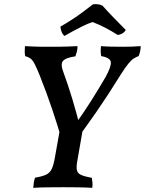

<svg xmlns="http://www.w3.org/2000/svg" viewBox="-20 -901 697 924"><path d="M281 -215Q257 -299 230 -378.5Q203 -458 172 -536Q156 -576 146 -594.5Q136 -613 126 -620Q116 -627 101 -631Q99 -643 99 -654Q99 -665 100 -679Q121 -678 141 -677Q161 -676 181 -676Q201 -676 219 -676Q238 -676 259.5 -676Q281 -676 304 -677Q327 -678 353 -679Q353 -665 350 -653Q347 -641 343 -630Q295 -623 282.5 -607Q270 -591 286 -551Q308 -491 327 -428Q346 -365 363 -299L346 -308Q384 -361 418.5 -415.5Q453 -470 488 -530Q515 -579 513.5 -601Q512 -623 467 -631Q463 -652 466 -679Q491 -677 515 -676.5Q539 -676 566 -676Q590 -676 611 -676.5Q632 -677 657 -679Q657 -654 647 -631Q636 -627 624.5 -620Q613 -613 598 -595Q583 -577 559 -539Q499 -442 446 -365.5Q393 -289 338 -215ZM140 3Q141 -12 143 -24.5Q145 -37 149 -46Q184 -52 202 -60.5Q220 -69 229 -88Q238 -107 244 -142L269 -282H379L353 -132Q347 -102 349.5 -85Q352 -68 368.5 -60Q385 -52 422 -45Q424 -34 425 -22Q426 -10 424 3Q393 1 356.5 0.5Q320 0 285 0Q247 0 208 0.5Q169 1 140 3ZM290 -728Q281 -736 276 -749Q271 -762 271 -773Q299 -789 326 -806.5Q353 -824 378.5 -843Q404 -862 427 -880Q440 -882 451 -880.5Q462 -879 473 -874Q498 -846 526 -817Q554 -788 585 -757Q580 -747 569.5 -740.5Q559 -734 546 -733Q518 -751 487.5 -767Q457 -783 425 -795Q402 -787 378.5 -775.5Q355 -764 333 -752Q311 -740 290 -728Z"/></svg>

Font: Vollkorn Medium
Style: Italic
Weight: 500
Italic angle: -11°
Designer: Friedrich Althausen
Foundry: Friedrich Althausen
Version: Version 5.000